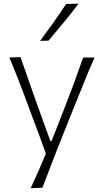

<svg xmlns="http://www.w3.org/2000/svg" viewBox="-20 -800 549 1015"><path d="M142.4 194.8 204.3 192.4C218.1 156.7 233.3 116.2 250.5 71.9C267.1 27.6 288.6 -26.2 313.8 -89.5L369.5 -229C386.2 -270.5 401 -306.2 412.9 -336.2C424.8 -365.7 435.7 -392.9 446.2 -418.1C456.7 -442.9 468.1 -468.6 480 -495.7H419.5C403.8 -451 388.1 -406.7 371.9 -362.4C355.2 -318.1 338.1 -272.9 320.5 -227.6L252.9 -54.8H246.2L183.8 -227.1C167.1 -273.3 151.4 -318.6 135.7 -362.9C120 -407.1 104.3 -451.9 88.6 -498.1L29.5 -495.7C44.8 -460 59.5 -423.8 73.8 -386.7C88.1 -349.5 101.9 -312.9 115.7 -277.1L149 -187.1C161 -155.2 173.3 -122.4 186.2 -88.6C198.6 -54.8 210.5 -21 222.4 11.9C197.6 72.9 171 133.8 142.4 194.8ZM191.9 -583.8 236.7 -585.2C263.8 -617.6 291 -650 317.6 -682.4C344.3 -714.3 370 -747.1 395.2 -780.5L329.5 -779C308.1 -746.2 286.2 -713.8 262.9 -681.4C239.5 -649 216.2 -616.7 191.9 -583.8Z"/></svg>

Font: Pinar Light
Style: Regular
Weight: 300
Designer: Amin Abedi
Version: Version 2.00;September 9, 2021;FontCreator 13.0.0.2683 64-bi